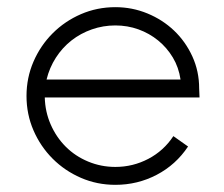

<svg xmlns="http://www.w3.org/2000/svg" viewBox="-20 -522 626 536"><path d="M302 -6Q251 -6 206 -25.5Q161 -45 127 -79Q93 -113 73.5 -158Q54 -203 54 -254Q54 -305 73.5 -350Q93 -395 127 -429Q161 -463 206 -482.5Q251 -502 302 -502Q349 -502 391.5 -484.5Q434 -467 466 -436.5Q498 -406 517 -364.5Q536 -323 536 -275L537 -250H105Q106 -210 121.5 -174.5Q137 -139 163.5 -112.5Q190 -86 226 -71Q262 -56 302 -56Q351 -56 394 -78.5Q437 -101 464 -142L505 -113Q471 -62 417.5 -34Q364 -6 302 -6ZM484 -300Q479 -334 462.5 -361.5Q446 -389 421.5 -409Q397 -429 366.5 -440Q336 -451 302 -451Q268 -451 236.5 -440Q205 -429 179.5 -409Q154 -389 136 -361Q118 -333 110 -300Z"/></svg>

Font: Leon Sans
Style: Light
Weight: 300
Designer: Jongmin Kim
Version: Version 1.2